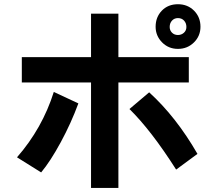

<svg xmlns="http://www.w3.org/2000/svg" viewBox="-20 -873 1040 932"><path d="M85.9 -472.7V-595.7H421.9V-806.6H554.7V-595.7H896.5V-472.7H554.7V39.1H421.9V-472.7ZM62.5 -109.4Q185.5 -250 241.2 -426.8L360.4 -371.1Q325.2 -275.4 274.9 -182.6Q224.6 -89.8 179.7 -36.1ZM608.4 -343.8 704.1 -424.8Q835 -305.7 938.5 -126L835 -49.8Q713.9 -240.2 608.4 -343.8ZM803.7 -742.2Q803.7 -725.6 814.9 -714.4Q826.2 -703.1 843.8 -703.1Q860.4 -703.1 872.6 -713.9Q884.8 -724.6 884.8 -742.2Q884.8 -760.7 873.5 -772.9Q862.3 -785.2 843.8 -785.2Q826.2 -785.2 814.9 -772.9Q803.7 -760.7 803.7 -742.2ZM735.4 -743.2Q735.4 -790 765.6 -821.3Q795.9 -852.5 843.8 -852.5Q890.6 -852.5 921.9 -821.3Q953.1 -790 953.1 -743.2Q953.1 -698.2 921.4 -667Q889.6 -635.7 843.8 -635.7Q797.9 -635.7 766.6 -667.5Q735.4 -699.2 735.4 -743.2Z"/></svg>

Font: Gothic A1 ExtraBold
Style: Regular
Weight: 800
Designer: HanYang I&C Co.,Ltd.
Foundry: HanYang I&C Co.,Ltd.
Version: Version 2.50